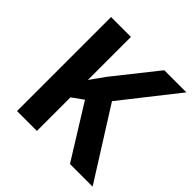

<svg xmlns="http://www.w3.org/2000/svg" viewBox="-183 -872 1031 1031"><g transform="rotate(45 332.0 -357.0)"><path d="M664 0H492L305 -301L241 -255V0H90V-714H241V-387Q256 -408 271 -429Q286 -450 301 -471L494 -714H662L413 -398Z"/></g></svg>

Font: Noto Sans Myanmar
Style: Bold
Weight: 700
Designer: Monotype Design Team
Foundry: Monotype Imaging Inc.
Version: Version 2.107; ttfautohint (v1.8.4.7-5d5b)